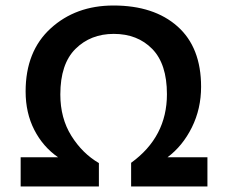

<svg xmlns="http://www.w3.org/2000/svg" viewBox="-20 -677 821 697"><path d="M73 -345Q73 -491 164 -574Q255 -657 392 -657Q539 -657 624.5 -581Q710 -505 710 -362Q710 -282 676.5 -214.5Q643 -147 588 -106H733V0H456V-86Q586 -180 586 -335Q586 -445 532.5 -499.5Q479 -554 393 -554Q309 -554 254 -499.5Q199 -445 199 -334Q199 -248 239 -184Q279 -120 339 -85V0H55V-106H191Q136 -144 104.5 -205.5Q73 -267 73 -345Z"/></svg>

Font: Bree Serif
Style: Regular
Weight: 400
Designer: Veronika Burian, Jos Scaglione
Foundry: TypeTogether
Version: Version 1.001